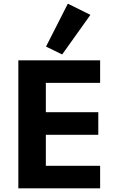

<svg xmlns="http://www.w3.org/2000/svg" viewBox="-20 -1027 640 1047"><path d="M80 0V-698H526V-575H230V-415H516V-292H230V-123H526V0ZM319 -730 231 -773 350 -1007 473 -946Z"/></svg>

Font: iA Writer Duo S
Style: Bold
Weight: 700
Designer: Mike Abbink, Paul van der Laan, Pieter van Rosmalen, Oliver Reichenstein
Foundry: Bold Monday and Information Architects Inc.
Version: Version 2.000